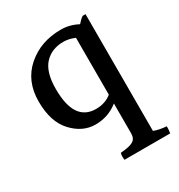

<svg xmlns="http://www.w3.org/2000/svg" viewBox="-168 -634 863 927"><g transform="rotate(-30 263.5 -170.5)"><path d="M285 -460Q219 -460 179.5 -417Q140 -374 140 -280Q140 -100 261 -100Q312 -100 348 -129V-446Q316 -460 285 -460ZM445 -522V129Q474 140 514 143Q514 146 514 154.5Q514 163 511 181H256Q255 173 255 162.5Q255 152 258 143Q310 139 329 127Q348 115 348 86V-80Q293 -36 221.5 -36Q150 -36 94 -96Q38 -156 38 -269.5Q38 -383 114.5 -450Q191 -517 304 -517Q353 -517 398 -493Q413 -511 429 -522Z"/></g></svg>

Font: Halant Medium
Style: Regular
Weight: 500
Designer: Hitesh Malaviya (Devanagari), Satya Rajpurohit (Latin)
Foundry: Indian Type Foundry
Version: Version 1.101;PS 1.0;hotconv 1.0.78;makeotf.lib2.5.61930; tt